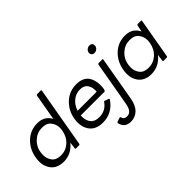

<svg xmlns="http://www.w3.org/2000/svg" viewBox="-76 -1354 2186 2186"><g transform="rotate(-45 1017.0 -261.0)"><path d="M231 10Q121 10 69 -64Q31 -117 31 -191Q31 -220 37 -253Q57 -368 135.5 -441.5Q214 -515 324 -515Q440 -515 489 -420L545 -740Q547 -749 558 -750H617Q625 -750 625 -742L497 -11Q495 -1 485 0H433Q424 0 424 -8L435 -92Q351 10 231 10ZM259 -64Q336 -64 394 -116Q452 -168 467 -253Q471 -275 471 -295Q471 -351 437 -396Q403 -441 326 -441Q249 -441 191 -389Q115 -321 115 -208Q115 -154 148.5 -109Q182 -64 259 -64Z M860 10Q746 10 693 -65Q655 -119 655 -194Q655 -222 660 -253Q680 -367 760 -441Q840 -515 953 -515Q1065 -515 1110 -440Q1141 -388 1141 -315Q1141 -229 1120 -227H738L737 -206Q737 -144 770 -103.5Q803 -63 873 -63Q976 -63 1035 -148Q1039 -154 1045 -154Q1047 -154 1097 -135Q1102 -133 1102 -129L1101 -122Q1012 10 860 10ZM1057 -290 1058 -313Q1058 -367 1030.5 -405Q1003 -443 940 -443Q875 -443 824.5 -402.5Q774 -362 750 -290Z M1352 -619Q1330 -619 1317 -634Q1307 -645 1307 -660Q1307 -689 1330 -707Q1348 -721 1370 -721Q1393 -721 1406 -707Q1415 -697 1415 -681Q1415 -652 1393 -634Q1375 -619 1352 -619ZM1092 228Q996 228 974 134Q974 123 983 120L1036 102Q1042 102 1045 109Q1055 154 1103 154Q1176 154 1195 45L1290 -495Q1292 -504 1303 -505H1362Q1370 -505 1370 -497L1276 42Q1259 136 1210.5 182Q1162 228 1092 228Z M1642 10Q1532 10 1480 -64Q1442 -117 1442 -191Q1442 -220 1448 -253Q1468 -368 1546.5 -441.5Q1625 -515 1735 -515Q1855 -515 1903 -414L1920 -495Q1922 -505 1933 -505H1985Q1993 -505 1993 -497L1908 -11Q1906 -1 1896 0H1844Q1835 0 1835 -8L1846 -92Q1762 10 1642 10ZM1670 -64Q1747 -64 1805 -116Q1863 -168 1878 -253Q1882 -275 1882 -295Q1882 -351 1848 -396Q1814 -441 1737 -441Q1660 -441 1602 -389Q1526 -321 1526 -208Q1526 -154 1559.5 -109Q1593 -64 1670 -64Z"/></g></svg>

Font: YamahaIndonesia935. App
Style: Italic
Weight: 400
Italic angle: -10°
Designer: Dalton Maag Ltd
Foundry: Dalton Maag Ltd
Version: Version 1.002; January 01, 2024; Regular/Italic